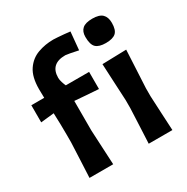

<svg xmlns="http://www.w3.org/2000/svg" viewBox="-169 -892 1013 1039"><g transform="rotate(-30 338.0 -373.0)"><path d="M96.5 0Q99.5 -54.5 101.5 -104.8Q103.5 -155 106.5 -217V-266.5Q106.5 -296 105.8 -330Q105 -364 103.5 -400L20.5 -391V-498H101Q100 -527.5 100 -552.5Q100 -628.5 128.8 -670.8Q157.5 -713 203.5 -729.8Q249.5 -746.5 301 -746.5Q308 -746.5 326.2 -745.2Q344.5 -744 366 -742Q387.5 -740 403.5 -738L393 -626Q367 -632 343.2 -636.2Q319.5 -640.5 315 -640.5Q220.5 -640.5 220.5 -553Q220.5 -541 226 -523.8Q231.5 -506.5 236 -498H381.5V-391Q343 -393.5 306.5 -396.2Q270 -399 233.5 -402V-217Q237 -155 239.2 -104.8Q241.5 -54.5 244.5 0ZM466.5 0Q469 -54.5 471.5 -104.8Q474 -155 476.5 -217V-267Q473 -338.5 470.2 -391.2Q467.5 -444 465 -498L615.5 -502Q612.5 -447 610 -393.5Q607.5 -340 603.5 -267V-217Q606.5 -155 609 -104.8Q611.5 -54.5 614.5 0ZM539 -587.5Q496.5 -587.5 477.5 -605.5Q458.5 -623.5 458.5 -671.5Q458.5 -705 477.8 -722Q497 -739 540 -739Q583 -739 602 -720.8Q621 -702.5 621 -666.5Q621 -622 601.8 -604.8Q582.5 -587.5 539 -587.5Z"/></g></svg>

Font: Commissioner Loud SemiBold
Style: Regular
Weight: 600
Designer: Kostas Bartsokas
Foundry: Kostas Bartsokas
Version: Version 1.000; ttfautohint (v1.8.3)